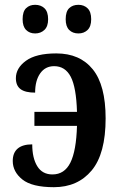

<svg xmlns="http://www.w3.org/2000/svg" viewBox="-20 -769 500 798"><path d="M74 -689Q74 -721 88.5 -735Q103 -749 126 -749Q150 -749 165 -734.5Q180 -720 180 -689Q180 -659 164.5 -644.5Q149 -630 126 -630Q103 -630 88.5 -644.5Q74 -659 74 -689ZM253 -689Q253 -721 267.5 -735Q282 -749 306 -749Q329 -749 344 -734.5Q359 -720 359 -689Q359 -659 344 -644.5Q329 -630 306 -630Q282 -630 267.5 -644.5Q253 -659 253 -689ZM33 -100Q33 -134 53.5 -151.5Q74 -169 114 -169Q114 -112 135 -78Q156 -44 198 -44Q248 -44 272.5 -93Q297 -142 300 -246H123V-304H300Q297 -406 274 -450Q251 -494 205 -494Q168 -494 147 -464Q126 -434 126 -384Q85 -384 65.5 -398.5Q46 -413 46 -444Q46 -486 88 -516.5Q130 -547 214 -547Q312 -547 365.5 -481Q419 -415 419 -277Q419 -130 361 -60.5Q303 9 204 9Q113 9 73 -23Q33 -55 33 -100Z"/></svg>

Font: Noto Serif NarrowSemiBold
Style: Regular
Weight: 600
Width: 4
Designer: Monotype Design Team
Foundry: Monotype Imaging Inc.
Version: Version 1.001